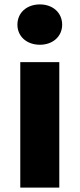

<svg xmlns="http://www.w3.org/2000/svg" viewBox="-20 -851 361 871"><path d="M72 0H249V-569H72ZM161 -648C220 -648 262 -686 262 -739C262 -793 220 -831 161 -831C101 -831 59 -793 59 -739C59 -686 101 -648 161 -648Z"/></svg>

Font: Noto Sans CJK JP Black
Style: Regular
Weight: 900
Designer: Ryoko NISHIZUKA (kana & ideographs); Paul D. Hunt (Latin, Greek & Cyrillic); Wenlong ZHANG (bopomofo); Sandoll Communica
Foundry: Adobe Systems Incorporated
Version: Version 1.004;PS 1.004;hotconv 1.0.82;makeotf.lib2.5.63406